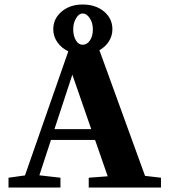

<svg xmlns="http://www.w3.org/2000/svg" viewBox="-20 -839 769 859"><path d="M18.1 0V-43.9L91.8 -54.2L285.6 -609.4Q254.9 -624 236.6 -650.1Q218.3 -676.3 218.3 -708Q218.3 -755.4 255.6 -787.1Q293 -818.8 349.6 -818.8Q408.2 -818.8 445.6 -787.4Q482.9 -755.9 482.9 -708Q482.9 -678.7 467.3 -654.1Q451.7 -629.4 424.8 -614.3L628.9 -52.2L700.2 -43.9V0H377V-43.9L461.9 -50.3L405.3 -212.9H208L156.2 -54.7L250.5 -43.9V0ZM349.6 -638.7Q369.1 -638.7 382.3 -658Q395.5 -677.2 395.5 -708Q395.5 -736.3 381.6 -757.6Q367.7 -778.8 349.6 -778.8Q333.5 -778.8 320.6 -757.8Q307.6 -736.8 307.6 -708Q307.6 -678.2 319.6 -658.4Q331.5 -638.7 349.6 -638.7ZM303.7 -504.9 223.6 -261.2H388.2Z"/></svg>

Font: Elstob 6pt
Style: Bold
Weight: 700
Designer: Peter S. Baker
Version: Version 1.015